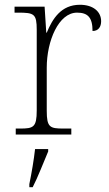

<svg xmlns="http://www.w3.org/2000/svg" viewBox="-20 -564 459 805"><path d="M46 0H279V-25H246C189 -25 176 -30 176 -100V-280C176 -393 226 -511 303 -511C347 -511 368 -492 368 -434C393 -434 404 -452 404 -475C404 -515 371 -544 315 -544C236 -544 200 -485 176 -427H174L167 -536H41V-511H56C123 -511 134 -506 134 -439V-101C134 -30 120 -25 64 -25H46ZM103 208V221H117C138 181 164 113 182 71V61H127C122 106 113 159 103 208Z"/></svg>

Font: Noto Serif Lao ExtraLight
Style: Regular
Weight: 200
Designer: Monotype Design Team
Foundry: Monotype Imaging Inc.
Version: Version 2.003